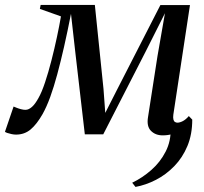

<svg xmlns="http://www.w3.org/2000/svg" viewBox="-52 -522 804 756"><path d="M588.5 11Q560 11 542.2 -7Q524.5 -25 531 -62L568 -300.5L597.5 -470L522 -320L354.5 7H282L245 -312L227.5 -467.5Q214 -398.5 200.5 -339Q187 -279.5 173.5 -229.5Q160 -179.5 145.8 -140.2Q131.5 -101 115.5 -72.5Q93 -33 68.8 -12.5Q44.5 8 11 8Q3 8 -6.5 6Q-16 4 -23.2 1.5Q-30.5 -1 -32.5 -3L1.5 -102.5Q5 -101 13 -97.8Q21 -94.5 30.8 -92Q40.5 -89.5 48 -89.5Q55 -89.5 61.2 -92.5Q67.5 -95.5 74 -101.2Q80.5 -107 87 -116Q93.5 -125 100 -137Q112.5 -159 125.5 -198Q138.5 -237 150.5 -283.8Q162.5 -330.5 172.2 -376.2Q182 -422 188 -457.5L105 -487L108 -502.5H321.5L355.5 -172L362.5 -77.5L410.5 -172L579.5 -502H696L630.5 -70.5Q629 -58.5 630.8 -51.5Q632.5 -44.5 637 -41.8Q641.5 -39 646.5 -39Q656 -39 668 -45.2Q680 -51.5 691.5 -65L705 -51Q696.5 -39.5 684.8 -28.2Q673 -17 658.5 -8.2Q644 0.5 626.5 5.8Q609 11 588.5 11ZM705 -51Q705 7 686 52.8Q667 98.5 634.5 132Q602 165.5 562.2 186Q522.5 206.5 481.5 214L468.5 197.5Q509 178 544 147.2Q579 116.5 600.2 75Q621.5 33.5 620 -16.5Z"/></svg>

Font: Merriweather 144pt
Style: Italic
Weight: 400
Italic angle: -7.8°
Version: Version 2.101